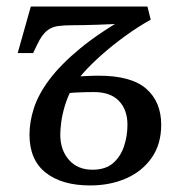

<svg xmlns="http://www.w3.org/2000/svg" viewBox="-20 -556 560 586"><path d="M255 10Q169 10 119.5 -29Q70 -68 70 -145Q70 -184 83.5 -226Q97 -268 131 -313.5Q165 -359 225 -408.5Q285 -458 379 -511L371 -485Q323 -482 277.5 -480.5Q232 -479 202 -479Q176 -479 157 -476.5Q138 -474 123 -462Q108 -450 94 -421L81 -394H34L74 -536H430L440 -496Q399 -473 360 -444.5Q321 -416 288.5 -387Q256 -358 234 -333Q212 -308 204 -291L159 -317Q207 -322 234 -323.5Q261 -325 281 -325Q381 -325 426.5 -285Q472 -245 472 -175Q472 -116 443 -74.5Q414 -33 365 -11.5Q316 10 255 10ZM262 -38Q302 -38 325 -58Q348 -78 358.5 -109.5Q369 -141 369 -175Q369 -221 343 -248Q317 -275 267 -275Q236 -275 210 -273.5Q184 -272 149 -268L203 -292Q187 -263 178.5 -235Q170 -207 167 -184Q164 -161 164 -145Q164 -98 190.5 -68Q217 -38 262 -38Z"/></svg>

Font: Noto Serif
Style: Italic
Weight: 400
Italic angle: -12°
Designer: Monotype Design Team
Foundry: Monotype Imaging Inc.
Version: Version 2.013